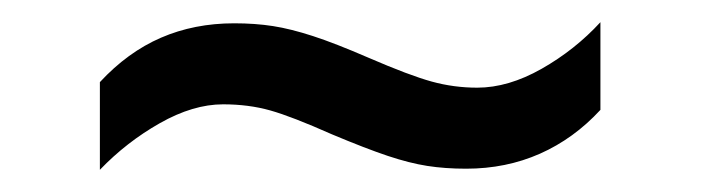

<svg xmlns="http://www.w3.org/2000/svg" viewBox="-20 -409 632 173"><path d="M70 -335Q95 -362 125 -375Q155 -388 191 -388Q210 -388 226 -385.5Q242 -383 262 -376.5Q282 -370 312 -357Q349 -341 369 -335.5Q389 -330 410 -330Q438 -330 468 -347Q498 -364 521 -389V-310Q497 -284 466.5 -270.5Q436 -257 400 -257Q381 -257 365 -259.5Q349 -262 329.5 -268.5Q310 -275 279 -288Q243 -304 223.5 -309.5Q204 -315 181 -315Q154 -315 124 -298Q94 -281 70 -256Z"/></svg>

Font: ubangla25
Style: Book
Weight: 400
Designer: Jelle Bosma - Monotype Design Team
Foundry: Monotype Imaging Inc.
Version: Version 2.003